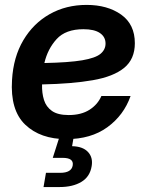

<svg xmlns="http://www.w3.org/2000/svg" viewBox="-20 -547 588 771"><path d="M246.6 11.7Q142.1 11.7 81.3 -46.4Q20.5 -104.5 28.3 -226.1Q33.7 -317.9 73.7 -385.5Q113.8 -453.1 179.4 -490.2Q245.1 -527.3 327.6 -527.3Q411.6 -527.3 466.6 -488.3Q521.5 -449.2 521.5 -373.5Q521.5 -309.6 478.5 -274.4Q435.5 -239.3 352.5 -224.9Q269.5 -210.4 148.9 -208Q147.9 -173.8 156.5 -146Q165 -118.2 188.5 -101.6Q211.9 -85 255.9 -85Q306.2 -85 339.4 -106.2Q372.6 -127.4 387.2 -161.6H504.4Q477.1 -84 411.1 -36.1Q345.2 11.7 246.6 11.7ZM158.2 -293.9Q256.8 -295.9 310.1 -304.9Q363.3 -314 383.5 -330.8Q403.8 -347.7 403.8 -372.1Q403.8 -398.9 381.3 -414.3Q358.9 -429.7 314.9 -429.7Q243.7 -429.7 207.5 -390.1Q171.4 -350.6 158.2 -293.9ZM154.8 204.1 164.6 147H221.7Q267.1 147 272 117.2Q276.9 86.9 231.9 86.9H191.9L226.6 -22H279.8L276.4 0L269.5 40Q312.5 41 333.3 63.2Q354 85.4 348.1 120.1Q341.3 162.6 306.9 183.3Q272.5 204.1 219.2 204.1Z"/></svg>

Font: Inter Display SemiBold
Style: Italic
Weight: 600
Italic angle: -9.39999°
Designer: Rasmus Andersson
Foundry: rsms
Version: Version 4.000;git-a52131595